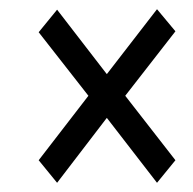

<svg xmlns="http://www.w3.org/2000/svg" viewBox="-20 -398 420 417"><path d="M104 -1 64 -50 172 -190 64 -328 104 -377 212 -237 321 -378 361 -330 252 -190 361 -50 321 -1 212 -142Z"/></svg>

Font: Junicode Two Beta Condensed
Style: Italic
Weight: 400
Width: 3
Italic angle: -9°
Version: Version 1.053; ttfautohint (v1.8.4)